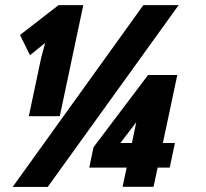

<svg xmlns="http://www.w3.org/2000/svg" viewBox="-20 -734 810 754"><path d="M167.5 0H29.8L543 -713.9H681.6ZM214.8 -277.8H93.3L141.6 -506.8L157.2 -565.4L97.7 -517.1L58.6 -596.7L210 -713.9H307.1ZM619.6 -172.4H667L646.5 -75.7H599.1L583 -0.5H461.4L477.5 -75.7H330.6L347.2 -155.8L561.5 -439.5H676.3ZM452.6 -172.4H498L515.1 -253.9Z"/></svg>

Font: Open Sans Hebrew Condensed Extra Bold
Style: Italic
Weight: 800
Width: 3
Italic angle: -12°
Foundry: Ascender Corporation, Yanek Iontef
Version: Version 2.001;PS 002.001;hotconv 1.0.70;makeotf.lib2.5.58329